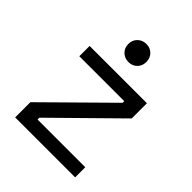

<svg xmlns="http://www.w3.org/2000/svg" viewBox="-195 -798 910 910"><g transform="rotate(45 260.5 -343.0)"><path d="M61 0V-102L372 -409V-420H71V-489H455V-387L143 -80V-68H463V0ZM255 -565Q229 -565 211.5 -582Q194 -599 194 -625Q194 -652 211.5 -669Q229 -686 255 -686Q281 -686 298 -669Q315 -652 315 -625Q315 -599 298 -582Q281 -565 255 -565Z"/></g></svg>

Font: Space Grotesk
Style: Regular
Weight: 400
Designer: Florian Karsten
Foundry: Florian Karsten
Version: Version 2.000